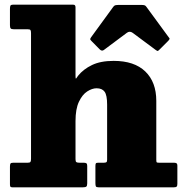

<svg xmlns="http://www.w3.org/2000/svg" viewBox="-20 -800 792 820"><path d="M405.5 -589.5Q415 -580 423.5 -586.5L522 -660Q534 -669 547 -659.5L644.5 -587Q651 -582.5 653 -582.2Q655 -582 660.5 -587.5L697.5 -624.5Q701.5 -628.5 703.5 -632.2Q705.5 -636 701.5 -639.5L605.5 -770.5Q602 -776 597.2 -777.5Q592.5 -779 582.5 -779H490Q479 -779 473.2 -777.8Q467.5 -776.5 463.5 -770.5L369.5 -641.5Q365 -635 365.2 -632.5Q365.5 -630 371 -624.5ZM98.5 -675Q108 -675 110.2 -671.5Q112.5 -668 112.5 -658V-122.5Q112.5 -112.5 110.2 -108.8Q108 -105 98 -105H36.5Q27 -105 24.8 -101.5Q22.5 -98 22.5 -88V-13Q22.5 -6.5 24.2 -3.2Q26 0 32.5 0H334Q344.5 0 348.5 -3Q352.5 -6 352.5 -17V-91.5Q352.5 -100 349 -102.5Q345.5 -105 338 -105H320.5Q310 -105 306.2 -107.5Q302.5 -110 302.5 -120V-283Q302.5 -334.5 317 -365.2Q331.5 -396 352.5 -409.5Q373.5 -423 392.5 -423Q416 -423 426.8 -408.2Q437.5 -393.5 437.5 -353V-117.5Q437.5 -109.5 434.2 -107.2Q431 -105 422.5 -105H398.5Q391 -105 389.2 -101.8Q387.5 -98.5 387.5 -90.5V-18Q387.5 -8 389.5 -4Q391.5 0 401.5 0H722.5Q731 0 734.2 -2.8Q737.5 -5.5 737.5 -15V-93Q737.5 -100 734 -102.5Q730.5 -105 723.5 -105H660.5Q651 -105 649.2 -106.8Q647.5 -108.5 647.5 -118V-369Q647.5 -449.5 600.5 -494.8Q553.5 -540 465.5 -540Q409.5 -540 372.8 -522.2Q336 -504.5 313.5 -476.5Q309.5 -471.5 307 -467.2Q304.5 -463 303.5 -465Q302.5 -467 302.5 -479V-768.5Q302.5 -774.5 300.2 -777.2Q298 -780 292.5 -780H36.5Q26.5 -780 24.5 -775.8Q22.5 -771.5 22.5 -761.5V-692.5Q22.5 -682.5 25.5 -678.8Q28.5 -675 39.5 -675Z"/></svg>

Font: Besley Black
Style: Regular
Weight: 900
Designer: Owen Earl
Foundry: indestructible type*
Version: Version 2.001